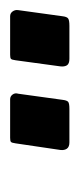

<svg xmlns="http://www.w3.org/2000/svg" viewBox="91 -873 157 379"><g transform="rotate(-90 169.5 -683.5)"><path d="M174 -726 162 -639Q161 -630 158 -627.5Q155 -625 144 -625H78Q69 -625 65.5 -630Q62 -635 63 -643L76 -731Q77 -739 79 -740.5Q81 -742 87 -742H163Q169 -742 172.5 -737Q176 -732 174 -726ZM339 -726 327 -639Q326 -630 322.5 -627.5Q319 -625 308 -625H243Q233 -625 230 -630Q227 -635 228 -643L240 -731Q241 -739 243 -740.5Q245 -742 251 -742H327Q333 -742 336.5 -737Q340 -732 339 -726Z"/></g></svg>

Font: Libre Franklin Thin Medium
Style: Italic
Weight: 500
Italic angle: -8°
Version: Version 3.000